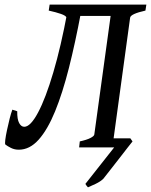

<svg xmlns="http://www.w3.org/2000/svg" viewBox="-20 -635 650 827"><path d="M444.8 -39.1H541.5L550.8 -25.9Q546.4 -20.5 530 0.5Q513.7 21.5 492.7 48.6Q471.7 75.7 452.6 99.9Q433.6 124 424.8 135.3Q412.6 147 391.8 157Q371.1 167 358.9 171.9Q353 166 347.7 157.2L471.7 0ZM320.8 -566.4 292 -546.4 266.6 -559.1Q264.2 -567.4 242.7 -575Q221.2 -582.5 189.9 -589.4L193.8 -615.2H610.4L606.4 -589.4Q543 -575.2 540.5 -559.1L468.8 -35.2L529.3 -25.9L526.4 0H320.8L323.7 -25.9Q354.5 -32.7 369.9 -40.8Q385.3 -48.8 386.2 -55.7L456.5 -566.4ZM328.6 -580.6Q304.2 -450.7 276.9 -342.5Q249.5 -234.4 217.3 -155.5Q185.1 -76.7 146.5 -33.4Q107.9 9.8 61 9.8Q42.5 9.8 27.3 2.2Q12.2 -5.4 3.4 -12.2Q0.5 -14.6 2.7 -32.5Q4.9 -50.3 10.3 -75.4Q15.6 -100.6 21.7 -124.5Q27.8 -148.4 33.2 -162.6L54.2 -155.8Q53.7 -121.1 62.5 -105Q71.3 -88.9 84.5 -88.9Q111.3 -88.9 144 -150.4Q176.8 -211.9 209.7 -323.5Q242.7 -435.1 270.5 -585.4Z"/></svg>

Font: Gentium Book Plus
Style: Italic
Weight: 400
Italic angle: -8°
Designer: Victor Gaultney, Annie Olsen, Iska Routamaa, Becca Hirsbrunner
Foundry: SIL International
Version: Version 6.101